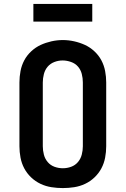

<svg xmlns="http://www.w3.org/2000/svg" viewBox="-20 -950 640 978"><path d="M300 8Q271 8 242 3.5Q213 -1 186.5 -13.5Q160 -26 138.5 -46.5Q117 -67 103.5 -92.5Q90 -118 84.5 -147Q79 -176 79 -205V-530Q79 -559 84.5 -588Q90 -617 103.5 -642.5Q117 -668 139 -688.5Q161 -709 187 -721Q213 -733 242 -739.5Q271 -746 300 -746Q329 -746 358 -739.5Q387 -733 413 -721Q439 -709 461 -688.5Q483 -668 496.5 -642.5Q510 -617 515.5 -588Q521 -559 521 -530V-205Q521 -176 515.5 -147Q510 -118 496.5 -92.5Q483 -67 461.5 -46.5Q440 -26 413.5 -13.5Q387 -1 358 3.5Q329 8 300 8ZM300 -93Q322 -93 342.5 -100.5Q363 -108 377 -124.5Q391 -141 396.5 -162.5Q402 -184 402 -205V-530Q402 -552 396.5 -573.5Q391 -595 377 -611Q363 -627 341.5 -634.5Q320 -642 299 -642Q277 -642 256.5 -634Q236 -626 222.5 -610Q209 -594 203.5 -572.5Q198 -551 198 -530V-205Q198 -184 203.5 -162.5Q209 -141 223 -124.5Q237 -108 257.5 -100.5Q278 -93 300 -93ZM150 -840V-930H450V-840Z"/></svg>

Font: Iosevka Curly Slab Extended
Style: Bold
Weight: 700
Width: 7
Monospace: yes
Designer: Belleve Invis
Foundry: Belleve Invis
Version: Version 11.1.0; ttfautohint (v1.8.3)